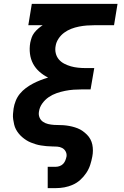

<svg xmlns="http://www.w3.org/2000/svg" viewBox="-20 -755 640 990"><path d="M226 215V105H268Q278 105 288.5 101Q299 97 306 89.5Q313 82 317 72Q321 62 323 52Q325 38 318.5 26Q312 14 300.5 8Q289 2 275 1Q261 0 247 0Q233 0 219 -1.5Q205 -3 191.5 -5Q178 -7 165 -11Q152 -15 139.5 -20Q127 -25 116 -32Q105 -39 95 -47.5Q85 -56 76.5 -66.5Q68 -77 62 -88.5Q56 -100 53 -113Q50 -126 48 -139.5Q46 -153 47 -167Q48 -181 50 -195Q53 -215 61 -235Q69 -255 82.5 -271.5Q96 -288 113.5 -301Q131 -314 150 -324Q169 -334 188.5 -341.5Q208 -349 228 -355Q204 -367 183.5 -385Q163 -403 150.5 -426.5Q138 -450 134.5 -478Q131 -506 136 -535Q139 -549 143.5 -562Q148 -575 157 -586.5Q166 -598 177 -607.5Q188 -617 200 -625H126L144 -735H586L568 -625H467Q447 -625 427.5 -623.5Q408 -622 387.5 -618Q367 -614 347.5 -606.5Q328 -599 311 -586.5Q294 -574 282 -556Q270 -538 267 -519Q263 -499 267.5 -480.5Q272 -462 283.5 -448.5Q295 -435 311.5 -426.5Q328 -418 345.5 -413Q363 -408 382.5 -406Q402 -404 421 -404H466L447 -294H402Q381 -294 359.5 -292.5Q338 -291 315.5 -286.5Q293 -282 271.5 -274.5Q250 -267 231 -254Q212 -241 198 -221.5Q184 -202 181 -180Q178 -164 183.5 -150Q189 -136 201 -127.5Q213 -119 228 -115.5Q243 -112 259 -111Q275 -110 290.5 -110Q306 -110 321.5 -108Q337 -106 351.5 -102.5Q366 -99 380 -93.5Q394 -88 406 -79.5Q418 -71 428.5 -60.5Q439 -50 446 -37Q453 -24 456 -9.5Q459 5 459 21Q459 37 456 52Q452 74 445 95.5Q438 117 425 136.5Q412 156 394.5 172Q377 188 355.5 197.5Q334 207 312 211Q290 215 268 215Z"/></svg>

Font: Iosevka Aile Extrabold Oblique
Style: Regular
Weight: 800
Italic angle: -9°
Designer: Belleve Invis
Foundry: Belleve Invis
Version: Version 31.1.0; ttfautohint (v1.8.4)